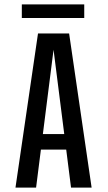

<svg xmlns="http://www.w3.org/2000/svg" viewBox="-20 -852 490 872"><path d="M115.1 -243.1H331.3V-172.6H115.1ZM302.6 0 221.7 -638H224.7L143.9 0H50.3L152.6 -700H293.9L396.1 0ZM79.1 -832.1H362.6V-770.4H79.1Z"/></svg>

Font: League Mono Thin Condensed
Style: Regular
Weight: 100
Width: 1
Designer: Tyler Finck
Foundry: The League of Moveable Type / Tyler Finck
Version: Version 2.300;RELEASE